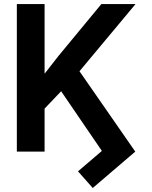

<svg xmlns="http://www.w3.org/2000/svg" viewBox="-20 -747 749 946"><path d="M199.7 -727.1V-383.8L267.6 -470.7L479.5 -727.1H647.9L371.6 -396L646.5 0L437 179.2L364.3 97.2L481.9 -3.4L281.2 -297.4L199.7 -211.9V0H63V-727.1Z"/></svg>

Font: Interop SemBd
Style: Regular
Weight: 600
Designer: Rasmus Andersson, Google, Jang Haemin
Foundry: jhaemin
Version: Version 1.007